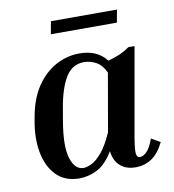

<svg xmlns="http://www.w3.org/2000/svg" viewBox="-78 -743 743 822"><g transform="rotate(-10 293.5 -332.0)"><path d="M447 5Q406 5 380.5 -17.5Q355 -40 350 -82Q318 -29 280 -9.5Q242 10 202 10Q141 10 103.5 -27Q66 -64 53.5 -127Q41 -190 55 -266L59 -288Q73 -363 108 -414Q143 -465 191.5 -491Q240 -517 294 -517Q371 -517 411 -465Q434 -471 458.5 -481Q483 -491 505 -507H532L469 -150Q456 -80 457 -57.5Q458 -35 473 -35Q487 -35 503 -51Q519 -67 532 -105L571 -83Q549 -37 518 -16Q487 5 447 5ZM175 -248Q156 -138 172.5 -84.5Q189 -31 227 -31Q241 -31 261.5 -40.5Q282 -50 306.5 -78.5Q331 -107 356 -163L400 -415Q384 -450 358.5 -463.5Q333 -477 307 -477Q255 -477 226.5 -430Q198 -383 184 -300ZM485 -674 475 -619H188L198 -674Z"/></g></svg>

Font: Inria Serif
Style: Bold Italic
Weight: 700
Italic angle: -10°
Designer: Black Foundry Team
Foundry: Black Foundry
Version: Version 1.000; ttfautohint (v1.8.3)